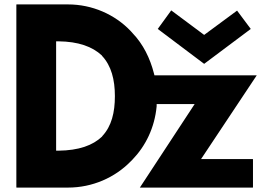

<svg xmlns="http://www.w3.org/2000/svg" viewBox="-20 -852 1239 869"><path d="M694 -721 904 -563 1115 -721 1053 -804 904 -694 755 -805ZM54 -4 55 -3H288C398 -3 500 -48 572 -122L579 -129C639 -191 680 -274 689 -371V-381H861L613 -3H1124L1125 -4V-131L1124 -132H890L1142 -511H679L677 -519C659 -589 628 -652 580 -702L572 -711C500 -787 397 -832 288 -832H55L54 -831ZM442 -234C400 -194 337 -171 244 -170H234V-665H244C335 -664 398 -641 441 -601L442 -599C484 -554 500 -491 500 -417C500 -343 485 -281 443 -236ZM689 -371ZM572 -708Z"/></svg>

Font: Hussar Woodtype
Style: SeBd
Weight: 900
Foundry: Cannot Into Space Fonts
Version: Version 1.07